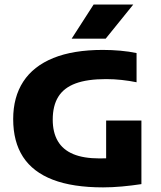

<svg xmlns="http://www.w3.org/2000/svg" viewBox="-20 -824 716 852"><path d="M437.5 7.5Q303 7.5 214.5 -26.5Q126 -60.5 82.2 -127.8Q38.5 -195 38.5 -295.5Q38.5 -393 83.2 -461.8Q128 -530.5 216.5 -566.5Q305 -602.5 436.5 -602.5Q475.5 -602.5 514.5 -599Q553.5 -595.5 586 -588.5V-459Q554.5 -465.5 520.2 -469.2Q486 -473 450.5 -473Q367.5 -473 315.5 -453.8Q263.5 -434.5 238.8 -394.8Q214 -355 214 -293Q214 -236.5 236.5 -198Q259 -159.5 305 -140.2Q351 -121 422 -121Q448.5 -121 478.5 -123Q508.5 -125 532.5 -129L451 -62V-289H607.5V-7Q565 -0.5 521.2 3.5Q477.5 7.5 437.5 7.5ZM298 -652.5 395.5 -804H571.5L449 -652.5Z"/></svg>

Font: Encode Sans SC SemiExpanded
Style: Bold
Weight: 700
Width: 6
Designer: Multiple Designers
Foundry: Impallari Type
Version: Version 3.002